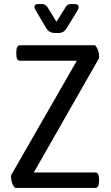

<svg xmlns="http://www.w3.org/2000/svg" viewBox="-20 -922 547 942"><path d="M58 0Q52 0 46.5 -9Q41 -18 37.5 -30.5Q34 -43 34 -53Q34 -59 36 -65L357 -624H78Q60 -624 60 -658V-666Q60 -700 78 -700H444Q448 -700 453.5 -691Q459 -682 462.5 -670Q466 -658 466 -647Q466 -643 466 -640Q466 -637 465 -635L146 -76H447Q466 -76 466 -42V-34Q466 0 447 0ZM250 -760Q236 -760 225.5 -765.5Q215 -771 208 -782L156 -870Q154 -874 151.5 -879Q149 -884 149 -888Q149 -902 168 -902H187Q202 -902 213 -887L257 -815L302 -887Q311 -902 327 -902H347Q366 -902 366 -887Q366 -883 364 -879Q362 -875 360 -870L306 -782Q299 -771 289.5 -765.5Q280 -760 265 -760Z"/></svg>

Font: Asap Condensed VF Beta
Style: Regular
Weight: 400
Designer: Pablo Cosgaya
Foundry: Omnibus-Type
Version: Version 1.008